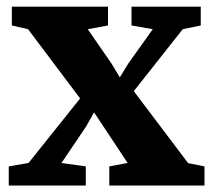

<svg xmlns="http://www.w3.org/2000/svg" viewBox="-20 -572 658 592"><path d="M68 -69.5 227 -268.5 66.5 -482 16.5 -493.5V-551.5H313V-493.5L250.5 -482L323.5 -376.5L349.5 -333.5L375.5 -376L451 -482L385.5 -493.5V-551.5H599V-493.5L543.5 -482L392.5 -291L560 -69L610.5 -59V0H317V-59L373.5 -69.5L300 -180.5L270 -225.5L245.5 -182L169.5 -69.5L244.5 -59V0H7V-59Z"/></svg>

Font: Merriweather 28pt ExtraBold
Style: Regular
Weight: 800
Version: Version 2.100